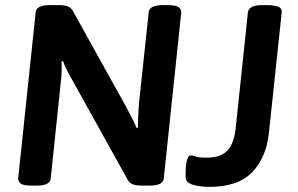

<svg xmlns="http://www.w3.org/2000/svg" viewBox="-20 -722 1161 749"><path d="M101 2Q72 2 61.5 -5.5Q51 -13 51 -27L119 -673Q121 -702 174 -702H210Q230 -702 243.5 -697.5Q257 -693 265 -678L476 -298Q495 -262 502.5 -246.5Q510 -231 512 -223L518 -225Q518 -244 519 -269Q520 -294 523 -327L560 -673Q562 -702 615 -702H637Q665 -702 676 -694.5Q687 -687 687 -673L619 -27Q617 2 564 2H532Q513 2 499.5 -2.5Q486 -7 478 -21L258 -417Q241 -447 235 -460.5Q229 -474 226 -484L220 -482Q221 -466 220.5 -444.5Q220 -423 217 -400L178 -27Q176 2 123 2ZM797 7Q777 7 755.5 4Q734 1 719 -7Q704 -15 704 -32Q704 -85 710.5 -100.5Q717 -116 722 -116Q732 -116 743 -111.5Q754 -107 786 -107Q840 -107 866 -133.5Q892 -160 899 -218L947 -673Q950 -702 1003 -702H1028Q1044 -702 1062 -697Q1080 -692 1079 -674L1029 -203Q1019 -108 964 -50.5Q909 7 797 7Z"/></svg>

Font: Asap SemiBold
Style: Italic
Weight: 600
Italic angle: -6°
Designer: Pablo Cosgaya
Foundry: Omnibus-Type
Version: Version 3.001; ttfautohint (v1.8.3)